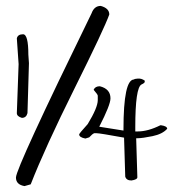

<svg xmlns="http://www.w3.org/2000/svg" viewBox="-20 -625 640 650"><path d="M76 -440 78 -411 73 -242Q69 -226 54 -226Q37 -231 37 -242L43 -408L37 -495Q40 -509 58 -509Q76 -509 76 -440ZM321 -605Q350 -597 350 -576Q333 -528 232.5 -326Q132 -124 84 -1L63 5Q34 0 34 -24Q34 -56 290 -580Q299 -605 321 -605ZM434 -356Q434 -358 446.5 -359Q459 -360 470 -352V-348Q470 -344 459 -339Q438 -328 438 -195V-180H446Q481 -180 523 -201H525Q546 -198 546 -189Q530 -171 496 -164Q462 -157 445 -157H441L445 -25Q445 -17 425 -14Q408 -14 404 -27L400 -159Q318 -174 307 -174H299Q293 -172 282 -160L269 -156Q248 -160 248 -170Q248 -173 277 -205Q311 -261 311 -286V-301Q311 -305 297 -321Q302 -333 318 -333Q354 -324 354 -292Q354 -270 316 -196L398 -183V-187Q398 -356 434 -356Z"/></svg>

Font: Just Me Again Down Here
Style: Regular
Weight: 400
Designer: Kimberly Geswein
Foundry: Kimberly Geswein
Version: Version 1.002 2007